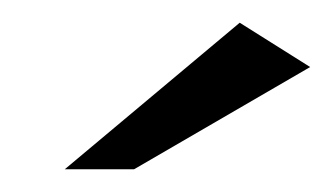

<svg xmlns="http://www.w3.org/2000/svg" viewBox="-20 -609 293 169"><path d="M37 -460 191 -589 253 -550 98 -460Z"/></svg>

Font: Genos
Style: Bold Italic
Weight: 700
Italic angle: -8°
Version: Version 1.010